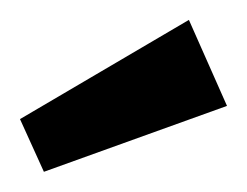

<svg xmlns="http://www.w3.org/2000/svg" viewBox="-20 -767 247 192"><path d="M207 -661.1 23.9 -595.2 0 -647.9 168.9 -747.1Z"/></svg>

Font: Bruno Ace SC
Style: Regular
Weight: 400
Designer: Astigmatic (AOETI)
Foundry: Astigmatic (AOETI)
Version: Version 1.000